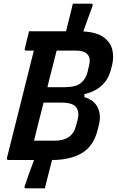

<svg xmlns="http://www.w3.org/2000/svg" viewBox="-20 -870 640 1044"><path d="M115 140Q123 116 137 76.5Q151 37 165 0H26Q16 0 18 -12Q54 -156 91 -303Q128 -450 164 -595H123Q111 -595 115 -606Q121 -632 127 -656Q133 -680 138 -700H339Q342 -710 344 -719.5Q346 -729 348 -736Q351 -749 357.5 -774Q364 -799 369.5 -822Q375 -845 376 -850H476Q487 -850 483 -837Q473 -809 459 -771.5Q445 -734 433 -699Q506 -695 543.5 -667.5Q581 -640 590.5 -600Q600 -560 590 -518L583 -491Q556 -386 439 -358V-342Q492 -326 511.5 -285Q531 -244 518 -193L510 -160Q488 -75 425 -37.5Q362 0 263 0Q259 14 256 27Q253 40 251 47Q248 58 242 82Q236 106 230.5 127.5Q225 149 224 154H121Q109 154 115 140ZM257 -473Q252 -454 247 -434.5Q242 -415 238 -396H332Q391 -396 418.5 -417.5Q446 -439 456 -478L464 -513Q475 -556 454 -576Q436 -595 392 -595H288Q273 -534 257 -473ZM165 -105H276Q373 -105 393 -185L402 -218Q413 -261 394.5 -286.5Q376 -312 314 -312H217Q202 -255 189 -202Q176 -149 165 -105Z"/></svg>

Font: Recursive Mn Lnr St SmB
Style: Italic
Weight: 600
Italic angle: -15°
Monospace: yes
Version: Version 1.079;hotconv 1.0.112;makeotfexe 2.5.65598; ttfautoh